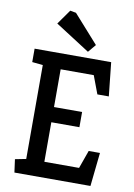

<svg xmlns="http://www.w3.org/2000/svg" viewBox="-100 -994 740 1057"><g transform="rotate(10 270.0 -465.5)"><path d="M57 0 47 -73 108 -85V-610L48 -616V-691H476L496 -503H432L394 -604H209V-393H366V-308H209V-87H403L439 -188H502L482 0ZM340 -725 147 -849 205 -931 238 -925 377 -769Z"/></g></svg>

Font: Kreon
Style: Regular
Weight: 400
Designer: Julia Petretta
Foundry: Julia Petretta and Eli Heuer
Version: Version 2.002